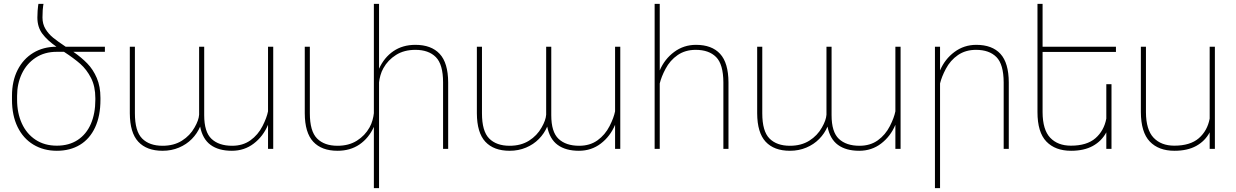

<svg xmlns="http://www.w3.org/2000/svg" viewBox="-20 -770 6392 993"><path d="M522.5 -502H359.4Q401.4 -472.7 431.4 -441.9Q461.4 -411.1 480.5 -366.9Q499.5 -322.8 499.5 -264.2V-253.9Q499.5 -170.4 471.9 -111.1Q444.3 -51.8 393.6 -21Q342.8 9.8 273.9 9.8Q205.6 9.8 152.8 -22Q100.1 -53.7 71 -113.3Q42 -172.9 42 -253.9V-274.4Q42 -350.6 71 -408Q100.1 -465.3 152.1 -496.8Q204.1 -528.3 272 -528.3Q224.1 -561.5 198.7 -595.9Q173.3 -630.4 173.3 -679.2Q173.3 -698.7 174.6 -714.4Q175.8 -730 177 -738.8Q178.2 -747.6 178.7 -750H205.1Q204.6 -748.5 203.4 -741Q202.1 -733.4 200.9 -717.5Q199.7 -701.7 199.7 -679.2Q199.7 -646 215.3 -620.1Q231 -594.2 255.1 -574.7Q279.3 -555.2 319.8 -528.3H522.5ZM311 -502H272.9Q210.4 -502 164.1 -471.4Q117.7 -440.9 93 -388.9Q68.4 -336.9 68.4 -274.4V-253.9Q68.4 -185.5 93 -131.6Q117.7 -77.6 164.1 -47.1Q210.4 -16.6 273.9 -16.6Q336.9 -16.6 381.8 -46.1Q426.8 -75.7 450 -129.4Q473.1 -183.1 473.1 -253.9V-262.2Q473.1 -323.2 450.7 -366.9Q428.2 -410.6 395.5 -439.5Q362.8 -468.3 311 -502Z M1337.9 -118.2Q1359.9 -161.6 1366.2 -194.3V-528.3H1393.1V0H1366.2V-124.5Q1341.3 -64.9 1292.5 -27.6Q1243.7 9.8 1179.2 9.8Q1110.8 9.8 1069.3 -20.5Q1027.8 -50.8 1015.1 -115.2Q1000 -79.6 972.2 -51.3Q944.3 -22.9 905.5 -6.6Q866.7 9.8 820.8 9.8Q738.8 9.8 695.3 -36.9Q651.9 -83.5 651.4 -184.1V-528.3H677.7V-184.1Q677.7 -91.3 715.1 -53.7Q752.4 -16.1 820.8 -16.1Q879.4 -16.1 921.1 -42.5Q962.9 -68.8 986.3 -110.8Q1007.8 -147.9 1009.8 -176.8V-528.3H1036.1V-174.3Q1036.1 -87.4 1074 -51.8Q1111.8 -16.1 1180.7 -16.1Q1235.8 -16.1 1275.1 -44.2Q1314.5 -72.3 1337.9 -118.2Z M2297.9 -344.2V0H2271.5V-344.2Q2271.5 -437 2234.1 -474.6Q2196.8 -512.2 2128.4 -512.2Q2069.8 -512.2 2028.1 -485.8Q1986.3 -459.5 1962.9 -417.5Q1953.1 -400.4 1947.5 -380.1Q1941.9 -359.9 1940.4 -343.8V203.1H1913.6V-113.8Q1887.2 -55.7 1839.4 -22.9Q1791.5 9.8 1725.6 9.8Q1643.6 9.8 1600.1 -36.9Q1556.6 -83.5 1556.2 -184.1V-528.3H1582.5V-184.1Q1582.5 -91.3 1619.9 -53.7Q1657.2 -16.1 1725.6 -16.1Q1784.2 -16.1 1825.9 -42.5Q1867.7 -68.8 1891.1 -110.8Q1900.9 -127.9 1906.5 -148.2Q1912.1 -168.5 1913.6 -184.6V-750H1940.4V-414.6Q1966.8 -472.7 2014.6 -505.4Q2062.5 -538.1 2128.4 -538.1Q2210.4 -538.1 2253.9 -491.5Q2297.4 -444.8 2297.9 -344.2Z M3132.8 -118.2Q3154.8 -161.6 3161.1 -194.3V-528.3H3188V0H3161.1V-124.5Q3136.2 -64.9 3087.4 -27.6Q3038.6 9.8 2974.1 9.8Q2905.8 9.8 2864.3 -20.5Q2822.8 -50.8 2810.1 -115.2Q2794.9 -79.6 2767.1 -51.3Q2739.3 -22.9 2700.4 -6.6Q2661.6 9.8 2615.7 9.8Q2533.7 9.8 2490.2 -36.9Q2446.8 -83.5 2446.3 -184.1V-528.3H2472.7V-184.1Q2472.7 -91.3 2510 -53.7Q2547.4 -16.1 2615.7 -16.1Q2674.3 -16.1 2716.1 -42.5Q2757.8 -68.8 2781.2 -110.8Q2802.7 -147.9 2804.7 -176.8V-528.3H2831.1V-174.3Q2831.1 -87.4 2868.9 -51.8Q2906.7 -16.1 2975.6 -16.1Q3030.8 -16.1 3070.1 -44.2Q3109.4 -72.3 3132.8 -118.2Z M3421.9 -413.6Q3400.4 -373 3392.1 -338.4V0H3365.7V-750H3392.1V-405.8Q3417 -464.4 3466.6 -501.2Q3516.1 -538.1 3579.6 -538.1Q3661.6 -538.1 3704.3 -491.5Q3747.1 -444.8 3747.6 -344.2V0H3721.2V-344.2Q3720.7 -437.5 3683.6 -474.9Q3646.5 -512.2 3578.1 -512.2Q3523.9 -512.2 3484.6 -485.1Q3445.3 -458 3421.9 -413.6Z M4582.5 -118.2Q4604.5 -161.6 4610.8 -194.3V-528.3H4637.7V0H4610.8V-124.5Q4585.9 -64.9 4537.1 -27.6Q4488.3 9.8 4423.8 9.8Q4355.5 9.8 4314 -20.5Q4272.5 -50.8 4259.8 -115.2Q4244.6 -79.6 4216.8 -51.3Q4189 -22.9 4150.1 -6.6Q4111.3 9.8 4065.4 9.8Q3983.4 9.8 3939.9 -36.9Q3896.5 -83.5 3896 -184.1V-528.3H3922.4V-184.1Q3922.4 -91.3 3959.7 -53.7Q3997.1 -16.1 4065.4 -16.1Q4124 -16.1 4165.8 -42.5Q4207.5 -68.8 4231 -110.8Q4252.4 -147.9 4254.4 -176.8V-528.3H4280.8V-174.3Q4280.8 -87.4 4318.6 -51.8Q4356.4 -16.1 4425.3 -16.1Q4480.5 -16.1 4519.8 -44.2Q4559.1 -72.3 4582.5 -118.2Z M4871.6 -413.6Q4850.1 -373 4841.8 -338.4V203.1H4815.4V-528.3H4841.8V-405.8Q4866.7 -464.4 4916.3 -501.2Q4965.8 -538.1 5029.3 -538.1Q5111.3 -538.1 5154.1 -491.5Q5196.8 -444.8 5197.3 -344.2V0H5170.9V-344.2Q5170.4 -437.5 5133.3 -474.9Q5096.2 -512.2 5027.8 -512.2Q4973.6 -512.2 4934.3 -485.1Q4895 -458 4871.6 -413.6Z M5372.1 -501.5V-189.5Q5372.6 -98.6 5411.6 -57.6Q5450.7 -16.6 5518.6 -16.6Q5601.1 -16.6 5645.5 -55.2Q5689.9 -93.8 5701.7 -156.7V-334.5H5728.5V0H5701.7V-85.4Q5677.2 -40 5631.8 -15.1Q5586.4 9.8 5519.5 9.8Q5437.5 9.8 5391.6 -38.1Q5345.7 -85.9 5345.7 -190.4V-750H5372.1V-528.3H5751.5V-501.5Z M6236.3 0V-85.4Q6211.9 -40 6166.5 -15.1Q6121.1 9.8 6054.2 9.8Q5972.2 9.8 5926.5 -38.1Q5880.9 -85.9 5880.4 -190.4V-528.3H5906.7V-189.5Q5907.2 -98.6 5946.3 -57.6Q5985.4 -16.6 6053.2 -16.6Q6135.7 -16.6 6180.2 -55.2Q6224.6 -93.8 6236.3 -156.7V-528.3H6263.2V0Z"/></svg>

Font: Mardoto Thin
Style: Regular
Weight: 250
Designer: Christian Robertson, Vahan Hovhannisyan
Foundry: Google
Version: Version 1.000